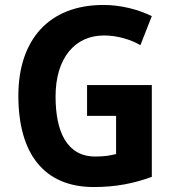

<svg xmlns="http://www.w3.org/2000/svg" viewBox="-20 -744 705 774"><path d="M331 -401V-277H448V-123C423 -117 402 -113 364 -113C249 -113 204 -214 204 -355C204 -510 282 -601 399 -601C453 -601 506 -585 546 -562L592 -679C537 -706 467 -724 397 -724C176 -724 54 -582 54 -358C54 -124 158 10 358 10C449 10 520 -5 592 -31V-401Z"/></svg>

Font: Noto Sans Kannada SemiCondensed
Style: Bold
Weight: 700
Width: 4
Designer: Jelle Bosma - Monotype Design Team
Foundry: Monotype Imaging Inc.
Version: Version 2.005